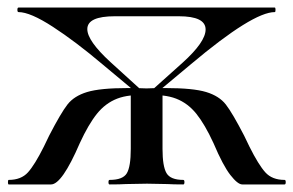

<svg xmlns="http://www.w3.org/2000/svg" viewBox="-20 -488 776 508"><path d="M29 -456Q26 -456 26 -462Q26 -468 29 -468H707Q709 -468 709 -462Q709 -456 707 -456Q649 -456 485 -318L388 -237L376 -244L463 -322Q524 -377 524 -410Q524 -445 453 -445H284Q211 -445 211 -411Q211 -380 272 -324L360 -244L348 -237L251 -318Q180 -378 120 -417Q60 -456 29 -456ZM3 -12Q36 -12 54 -32Q72 -52 96 -100L110 -129Q141 -189 158.5 -211.5Q176 -234 210.5 -244.5Q245 -255 318 -255Q351 -255 370 -254L369 -236Q321 -239 290 -227Q259 -215 236.5 -187Q214 -159 191 -109Q144 0 115 0H3Q1 0 1 -6Q1 -12 3 -12ZM270 -12Q305 -12 315.5 -29.5Q326 -47 326 -94V-244H410V-94Q410 -48 420.5 -30Q431 -12 465 -12Q468 -12 468 -6Q468 0 465 0Q438 0 423 -1L369 -2L313 -1Q298 0 270 0Q267 0 267 -6Q267 -12 270 -12ZM545 -109Q522 -159 499.5 -187Q477 -215 446 -227Q415 -239 367 -236L365 -254Q384 -255 418 -255Q491 -255 525.5 -244.5Q560 -234 577.5 -211.5Q595 -189 626 -129L640 -100Q664 -52 682 -32Q700 -12 733 -12Q736 -12 736 -6Q736 0 733 0H621Q609 0 589.5 -25Q570 -50 545 -109Z"/></svg>

Font: Cormorant SC SemiBold
Style: Regular
Weight: 600
Designer: Christian Thalmann (Catharsis Fonts)
Foundry: Catharsis Fonts
Version: Version 4.000